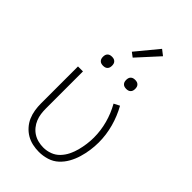

<svg xmlns="http://www.w3.org/2000/svg" viewBox="-286 -1066 1172 1172"><g transform="rotate(45 300.0 -480.5)"><path d="M295 8Q267 8 239.5 2Q212 -4 188 -18Q164 -32 145 -53.5Q126 -75 115 -100.5Q104 -126 99.5 -154Q95 -182 95 -210V-530H138V-210Q138 -187 141 -165Q144 -143 152.5 -122Q161 -101 175.5 -83Q190 -65 209 -53Q228 -41 250.5 -35.5Q273 -30 295 -30Q325 -30 353 -40.5Q381 -51 401.5 -72.5Q422 -94 435 -120.5Q448 -147 455.5 -175.5Q463 -204 467 -233.5Q471 -263 471 -292Q471 -352 455 -411Q439 -470 409 -523L446 -542Q478 -485 495.5 -421Q513 -357 513 -292Q513 -257 508 -222.5Q503 -188 493 -154.5Q483 -121 466 -90.5Q449 -60 423.5 -36.5Q398 -13 364 -2.5Q330 8 295 8ZM400 -641Q392 -641 384.5 -643Q377 -645 371 -651Q365 -657 363 -664.5Q361 -672 361 -680Q361 -688 363 -695.5Q365 -703 371 -709Q377 -715 384.5 -717Q392 -719 400 -719Q408 -719 415.5 -717Q423 -715 429 -709Q435 -703 437 -695.5Q439 -688 439 -680Q439 -672 437 -664.5Q435 -657 429 -651Q423 -645 415.5 -643Q408 -641 400 -641ZM200 -641Q192 -641 184.5 -643Q177 -645 171 -651Q165 -657 163 -664.5Q161 -672 161 -680Q161 -688 163 -695.5Q165 -703 171 -709Q177 -715 184.5 -717Q192 -719 200 -719Q208 -719 215.5 -717Q223 -715 229 -709Q235 -703 237 -695.5Q239 -688 239 -680Q239 -672 237 -664.5Q235 -657 229 -651Q223 -645 215.5 -643Q208 -641 200 -641ZM293 -804 264 -826 382 -969 418 -941Z"/></g></svg>

Font: Iosevka Curly XLtEx
Style: Regular
Weight: 200
Width: 7
Monospace: yes
Designer: Belleve Invis
Foundry: Belleve Invis
Version: Version 11.1.0; ttfautohint (v1.8.3)